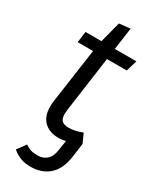

<svg xmlns="http://www.w3.org/2000/svg" viewBox="-221 -713 792 981"><g transform="rotate(30 175.5 -222.5)"><path d="M166 -137Q164 -117 164 -110Q164 -83 176 -71Q188 -59 216 -59Q252 -59 296 -76L320 -23L308 63Q297 137 254.5 174Q212 211 146 211Q84 211 39 172L76 121Q93 133 109 138Q125 143 149 143Q182 143 203.5 123.5Q225 104 230 64L239 7Q219 12 199 12Q143 12 112 -18.5Q81 -49 81 -105Q81 -127 83 -138L129 -461H38L47 -526H141L173 -649L238 -656L220 -526H347L328 -461H211Z"/></g></svg>

Font: FiraGO Book
Style: Italic
Weight: 350
Italic angle: -8°
Designer: bBox Type GmbH
Foundry: bBox Type GmbH
Version: Version 1.001